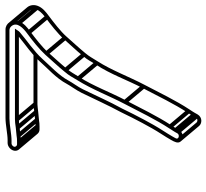

<svg xmlns="http://www.w3.org/2000/svg" viewBox="-48 -622 787 732"><g transform="rotate(-90 346.0 -256.5)"><path d="M151.9 -596C152.7 -600.9 159.2 -606.5 164.1 -606.5H175.1C201.2 -606.5 235.8 -614.5 259.3 -614.5H596.3C602.1 -614.5 607.7 -611.8 611.7 -607C629.9 -585.4 603.6 -561.2 583.8 -546.8C558.9 -528.6 523.9 -500.9 502.5 -477.4C482.7 -454.3 459.1 -430.4 438.9 -405.2C420.8 -383.9 420.2 -378.6 405.6 -355.4C370.7 -299.7 345.9 -233.8 315.9 -176.6C285.2 -117.9 255.7 -56.4 222.2 -5.4C216.8 2.8 212.4 9.6 208.5 16.1L202.9 26.1C197.2 35.9 176.7 30.7 185 18.1L190.7 7.8C203.3 -14.7 221.3 -40.1 235.3 -65.2C246 -84.4 265.4 -119.6 276.7 -142.6L297.4 -184.6C324.5 -233.4 346.7 -284.9 371.1 -334.6C380.5 -353.8 396.1 -373.7 404.8 -390.3C423 -424.9 460.7 -459.6 487.6 -489.6C515.1 -520.3 557.8 -548.3 589.5 -575.7C591.6 -577.5 593.7 -580.7 595 -582.6L602.2 -593.5H257C248.4 -593.5 237.9 -592.4 225.3 -590.4L195 -587.4C188 -586 180.1 -585.5 171.7 -585.5H160.7C155.9 -585.5 151.1 -591.1 151.9 -596ZM158.4 -570.5H169.3C178.5 -570.5 185.3 -571 194.8 -572.6L225.1 -575.6C237.3 -577.1 247.1 -578.5 254.6 -578.5H571.3C541.6 -553.9 502.2 -527.7 476.9 -498.4C451.7 -469.3 413.6 -437.2 391.7 -395.7C383.9 -381.1 367.8 -360.1 357.6 -339.4C332.8 -288.9 310.1 -237.7 284 -189.6L263.2 -147.4C252.2 -124.9 233 -90 222.2 -70.8C208.9 -46.8 191 -21.7 177.7 2.2C170.6 14.8 163.5 28.1 172.1 38.2C181 48.8 204.4 51.4 215.9 31.9L221.4 21.9C224.6 16.3 229.3 9.2 234.5 1.4C269 -51 298.7 -113.3 329.2 -171.4C359.5 -229.3 384.3 -296.2 417.9 -348.6C434.1 -373.8 434 -377.3 450.1 -396.8C470.1 -421.1 492.8 -445.4 513.3 -468.6C532 -489.8 565.7 -515.9 591.5 -535.2C606.1 -546 623.4 -559.2 630 -578.6C639 -603.7 623.8 -629.5 598.7 -629.5H261.7C235.4 -629.5 200.8 -621.5 177.4 -621.5H166.4C152.9 -621.5 139 -609.6 136.9 -596C134.7 -582.4 144.8 -570.5 158.4 -570.5ZM153.4 -572.7 212.9 -502 225.2 -512.6 165.7 -583.3ZM164.4 -572.7 223.9 -502 236.2 -512.6 176.7 -583.3ZM188.7 -574.7 248.2 -504 260.5 -514.6 201 -585.3ZM219.2 -577.7 278.7 -507 291 -517.6 231.5 -588.3ZM249.7 -580.7 309.2 -510 321.5 -520.6 262 -591.3ZM203.3 34.3 262.8 105 275.1 94.4 215.5 23.7ZM208.8 24.3 268.4 95 280.6 84.4 221.1 13.7ZM222.2 3.3 281.7 74 294 63.4 234.5 -7.3ZM316.4 -168.7 375.9 -98 388.2 -108.6 328.7 -179.3ZM405.6 -346.7 465.1 -276 477.4 -286.6 417.9 -357.3ZM438.4 -395.7 497.9 -325 510.2 -335.6 450.6 -406.3ZM501.8 -467.7 561.3 -397 573.6 -407.6 514.1 -478.3ZM581.5 -535.7 641.1 -465 653.3 -475.6 593.8 -546.3ZM616.7 -574.7 676.2 -504 688.5 -514.6 629 -585.3ZM611.7 -607 671.2 -536.3C689.2 -515 663.1 -490.7 643.3 -476.1C618.3 -457.6 583.6 -430.5 562.1 -406.7C542.2 -383.6 518.6 -359.7 498.4 -334.5C480.2 -313 480.3 -307.7 465.1 -284.7C428.8 -229.9 405.3 -162.9 375.4 -105.9C344.7 -47.2 315.3 14.3 281.7 65.3C276.3 73.5 271.9 80.3 268.1 86.8L262.4 96.8C258.9 103.2 248.5 103.9 243.9 98.3L184.4 27.6L172.1 38.2L231.6 108.9C240.5 119.5 263.9 122.1 275.4 102.6L281 92.6C284.1 87 288.8 79.9 294 72.1C328.5 19.7 358.2 -42.6 388.7 -100.7C419 -158.6 443.8 -225.5 477.4 -277.9C493.6 -303.1 493.5 -306.5 509.6 -326.1C529.6 -350.4 552.3 -374.7 572.8 -397.9C591.5 -419.1 625.2 -445.2 651 -464.5C665.6 -475.3 682.8 -488.5 689.5 -507.9C694.8 -522.9 691.5 -537.4 683.5 -546.9L624 -617.6ZM505.9 -522.8H316.5C307.9 -522.8 297.4 -521.7 284.8 -519.7L254.5 -516.7C247.4 -515.6 239.7 -514.8 231.3 -514.8L220.3 -514.8C218 -514.8 215.5 -516 213.6 -518.1L154.1 -588.8L141.8 -578.2L201.3 -507.5C205.1 -503 210.9 -499.8 217.9 -499.8L228.9 -499.8C238 -499.8 244.8 -500.3 254.3 -501.9L284.6 -504.8C296.6 -506 306.8 -507.8 314.1 -507.8H503.5Z"/></g></svg>

Font: CiSf OpenHand
Style: GlsObl
Weight: 400
Foundry: Cannot Into Space Fonts
Version: Version 0.7892